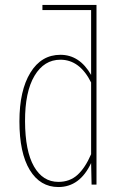

<svg xmlns="http://www.w3.org/2000/svg" viewBox="-20 -752 508 782"><path d="M373 -731.9V0H353L351.1 -87.9Q305.2 9.8 217.8 9.8Q143.6 9.8 101.3 -59.6Q59.1 -128.9 59.1 -257.8Q59.1 -383.3 103.8 -456.1Q148.4 -528.8 226.1 -528.8Q304.2 -528.8 351.1 -446.8V-710.9H152.8V-731.9ZM217.8 -11.2Q264.2 -11.2 295.7 -39.8Q327.1 -68.4 351.1 -124V-416Q304.7 -508.8 226.1 -508.8Q159.7 -508.8 120.6 -443.4Q81.5 -377.9 82 -257.8Q82.5 -136.7 118.4 -74Q154.3 -11.2 217.8 -11.2Z"/></svg>

Font: Fira Sans Compressed Thin
Style: Regular
Weight: 100
Width: 1
Designer: Carrois Corporate & Edenspiekermann AG
Foundry: Carrois Corporate GbR & Edenspiekermann AG
Version: Version 4.203;PS 004.203;hotconv 1.0.88;makeotf.lib2.5.64775